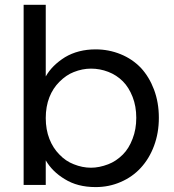

<svg xmlns="http://www.w3.org/2000/svg" viewBox="-20 -760 716 789"><path d="M168 -445.8Q193.4 -491.2 247.1 -524.9Q301.3 -557.1 373 -557.1Q427.2 -557.1 476.1 -537.1Q523.9 -517.6 559.1 -481Q593.3 -443.8 612.8 -392.1Q632.8 -338.9 632.8 -275.9Q632.8 -213.4 612.8 -160.2Q593.3 -107.9 558.1 -69.8Q523.9 -32.7 476.1 -12.2Q428.2 8.8 373 8.8Q298.3 8.8 246.1 -23.9Q194.8 -54.7 168 -101.1V0H77.1V-740.2H168ZM183.1 -189Q197.8 -151.4 224.1 -125Q250 -97.7 283.2 -85Q318.4 -70.8 354 -70.8Q387.7 -70.8 424.8 -85Q457 -97.2 484.9 -125Q509.8 -149.9 524.9 -189.9Q540 -228.5 540 -275.9Q540 -323.2 524.9 -361.8Q509.3 -401.4 484.9 -425.8Q459 -451.7 424.8 -464.8Q390.6 -478 354 -478Q318.4 -478 283.2 -463.9Q252.4 -452.1 224.1 -423.8Q197.3 -397 183.1 -360.8Q168 -322.3 168 -274.9Q168 -227.5 183.1 -189Z"/></svg>

Font: PoppinsZ
Style: Regular
Weight: 400
Designer: Ninad Kale (Devanagari), Jonny Pinhorn (Latin)
Foundry: Indian Type Foundry
Version: Version 3.002;FEAKit 1.0